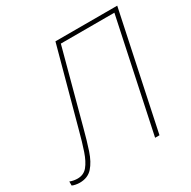

<svg xmlns="http://www.w3.org/2000/svg" viewBox="-203 -868 1020 1028"><g transform="rotate(-30 307.0 -353.5)"><path d="M4 7Q-8 7 -21 4.5Q-34 2 -42 -2V-27Q-30 -22 -17.5 -20Q-5 -18 5 -18Q43 -18 66 -46Q89 -74 106 -124Q123 -174 140 -239L269 -714H651L500 0H473L619 -689H288L167 -238Q149 -169 130.5 -113.5Q112 -58 83 -25.5Q54 7 4 7Z"/></g></svg>

Font: Noto Sans Thin
Style: Italic
Weight: 100
Italic angle: -12°
Designer: Monotype Design Team
Foundry: Monotype Imaging Inc.
Version: Version 2.013; ttfautohint (v1.8.4.7-5d5b)